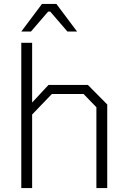

<svg xmlns="http://www.w3.org/2000/svg" viewBox="-20 -954 647 974"><path d="M88 -794 193 -934H266L371 -794H322L235 -895H224L137 -794ZM88 0V-737H143V-434L226 -523H426L524 -424V0H469V-410L404 -477H243L143 -373V0Z"/></svg>

Font: Tomorrow Light
Style: Regular
Weight: 300
Designer: Tony de Marco, Monica Rizzolli
Foundry: Just in Type
Version: Version 2.002